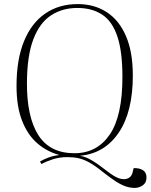

<svg xmlns="http://www.w3.org/2000/svg" viewBox="-20 -765 738 941"><path d="M61 -344Q61 -473 97.5 -562.5Q134 -652 201.5 -698.5Q269 -745 361 -745Q442 -745 503 -705.5Q564 -666 597.5 -588Q631 -510 631 -395Q631 -217 562 -115Q493 -13 374 -2V-1Q400 3 431 21.5Q462 40 508 76Q559 116 591 113Q623 110 630 79L635 59Q663 58 680.5 69Q698 80 698 105Q698 131 679.5 143.5Q661 156 641 156Q618 156 596 148.5Q574 141 547.5 124Q521 107 483 77Q446 47 418 31.5Q390 16 365 10.5Q340 5 310 5Q273 5 241 15Q209 25 183 39L176 27Q193 16 218 7Q243 -2 269 -5V-6Q210 -22 163 -62.5Q116 -103 88.5 -172.5Q61 -242 61 -344ZM112 -361Q111 -193 167.5 -103.5Q224 -14 345 -14Q455 -14 517.5 -105Q580 -196 580 -388Q580 -513 555 -587Q530 -661 480.5 -693.5Q431 -726 359 -726Q286 -726 230.5 -690Q175 -654 144 -574Q113 -494 112 -361Z"/></svg>

Font: Display Extralight
Style: Italic
Weight: 200
Italic angle: -2°
Designer: Latin by Veronika Burian and Jose Scaglione. Greek by Irene Vlachou. Cyrillic by Vera Evstafieva
Foundry: TypeTogether
Version: Version 3.002